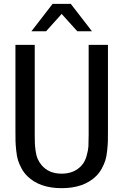

<svg xmlns="http://www.w3.org/2000/svg" viewBox="-20 -958 640 996"><path d="M457 -795.9H380.9L299.8 -885.7L219.2 -795.9H143.1L252.9 -938H347.2ZM540 -277.8Q540 -243.2 539.6 -225.1Q539.1 -207 535.9 -176.5Q532.7 -146 526.6 -126.5Q520.5 -106.9 508.3 -84.2Q496.1 -61.5 478 -43.9Q414.6 18.1 299.8 18.1Q185.5 18.1 122.1 -43.9Q104 -61.5 91.8 -84.2Q79.6 -106.9 73.5 -126.5Q67.4 -146 64.2 -176.5Q61 -207 60.5 -225.1Q60.1 -243.2 60.1 -277.8V-725.1H160.2V-258.8Q160.2 -229.5 160.9 -213.9Q161.6 -198.2 164.8 -174.6Q168 -150.9 175.8 -133.1Q183.6 -115.2 196.8 -100.1Q233.9 -57.1 299.8 -57.1Q365.2 -57.1 403.8 -100.1Q420.9 -119.6 429.2 -148.9Q437.5 -178.2 438.7 -199.2Q439.9 -220.2 439.9 -258.8V-725.1H540Z"/></svg>

Font: Aurulent Sans Mono
Style: Regular
Weight: 400
Monospace: yes
Version: Version 2007.05.04